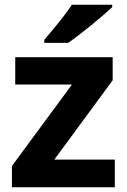

<svg xmlns="http://www.w3.org/2000/svg" viewBox="-20 -786 533 806"><path d="M462 0H30V-89L282 -431H44V-546H453V-449L208 -116H462ZM451 -756Q436 -742 413 -722Q390 -702 363 -680Q336 -658 310.5 -638.5Q285 -619 266 -606H166V-619Q182 -638 203.5 -663.5Q225 -689 246 -716.5Q267 -744 282 -766H451Z"/></svg>

Font: Noto Sans Meetei Mayek
Style: Bold
Weight: 700
Designer: Monotype Design Team and Neelakash Kshetrimayum
Foundry: Monotype Imaging Inc.
Version: Version 2.002; ttfautohint (v1.8.4.7-5d5b)